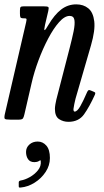

<svg xmlns="http://www.w3.org/2000/svg" viewBox="-20 -549 476 881"><path d="M89.5 -520H179.5Q198.5 -520 201.8 -516.5Q205 -513 201.5 -498.5L186.5 -434.5Q181 -410 185 -410.8Q189 -411.5 202 -434.5Q230 -482 260.8 -505.5Q291.5 -529 330 -529Q363 -529 385.2 -510.8Q407.5 -492.5 412.5 -451.2Q417.5 -410 397.5 -341L326.5 -96Q324.5 -89 320.8 -70.8Q317 -52.5 317 -48.5Q317 -37 322.5 -37Q334.5 -37 348.8 -62.2Q363 -87.5 380 -127Q383 -133 386 -135Q389 -137 396 -134L409 -128.5Q415.5 -126 416.8 -123.5Q418 -121 415.5 -114.5Q390 -58.5 365.5 -24.2Q341 10 294 10Q270 10 251 -2.5Q232 -15 232 -49.5Q232 -57 234 -69.5Q236 -82 238.5 -92L300 -330Q311 -372.5 317.8 -405.5Q324.5 -438.5 321.5 -457.2Q318.5 -476 299.5 -476Q276.5 -476 251 -447.2Q225.5 -418.5 201 -372Q176.5 -325.5 156.5 -271.8Q136.5 -218 125 -167.5L92 -24.5Q89.5 -13 85.8 -6.5Q82 0 66.5 0H27.5Q6 0 2.2 -3.8Q-1.5 -7.5 2 -24.5L100 -447.5Q103 -460.5 101 -462.8Q99 -465 93 -465H88.5Q76 -465 73.8 -469.5Q71.5 -474 71.5 -486.5V-500.5Q71.5 -513 74.5 -516.5Q77.5 -520 89.5 -520ZM99.5 148Q99.5 128 114.8 114.2Q130 100.5 153 100.5Q176.5 100.5 192.8 119.2Q209 138 209 176Q209 210.5 189.2 240.2Q169.5 270 138.8 289.2Q108 308.5 75 311.5Q70.5 312 68.2 311.2Q66 310.5 66 305.5V288Q66 280.5 76 279Q94.5 276 116.5 263.8Q138.5 251.5 154 232.5Q169.5 213.5 167 190.5Q166.5 185.5 164.2 186.5Q162 187.5 158.5 190Q150 195 138 195Q118 195 108.8 181.5Q99.5 168 99.5 148Z"/></svg>

Font: Besley* Condensed
Style: Italic
Weight: 400
Width: 3
Italic angle: -13°
Designer: Owen Earl
Foundry: indestructible type*
Version: Version 3.000; ttfautohint (v1.8.3)